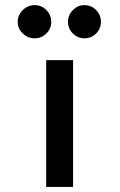

<svg xmlns="http://www.w3.org/2000/svg" viewBox="-20 -737 473 757"><path d="M117.2 -585.9Q89.8 -585.9 69.8 -605Q49.8 -624 49.8 -650.9Q49.8 -677.7 69.8 -697.3Q89.8 -716.8 117.2 -716.8Q143.6 -716.8 162.8 -697.3Q182.1 -677.7 182.1 -650.9Q182.1 -624 162.8 -605Q143.6 -585.9 117.2 -585.9ZM313 -585.9Q286.6 -585.9 267.3 -605Q248 -624 248 -650.9Q248 -677.7 267.3 -697.3Q286.6 -716.8 313 -716.8Q339.8 -716.8 358.9 -697.5Q377.9 -678.2 377.9 -650.9Q377.9 -624 358.9 -605Q339.8 -585.9 313 -585.9ZM162.1 -500H268.1V0H162.1Z"/></svg>

Font: Oakes Grotesk Medium
Style: Regular
Weight: 500
Designer: Samuel Oakes
Foundry: Samuel Oakes
Version: Version 1.000;PS 001.000;hotconv 1.0.88;makeotf.lib2.5.64775